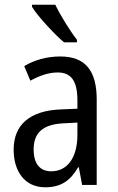

<svg xmlns="http://www.w3.org/2000/svg" viewBox="-20 -786 500 816"><path d="M215 -766H116V-757C141 -716 211 -641 252 -606H307V-617C278 -654 237 -720 215 -766ZM236 -546C179 -546 126 -531 83 -505L109 -443C149 -465 187 -478 225 -478C282 -478 309 -443 309 -359V-324L239 -321C107 -316 38 -256 38 -150C38 -58 85 10 172 10C239 10 279 -18 312 -75H315L329 0H391V-363C391 -483 345 -546 236 -546ZM252 -262 309 -265V-213C309 -113 264 -58 198 -58C152 -58 123 -87 123 -151C123 -220 160 -258 252 -262Z"/></svg>

Font: Noto Sans Malayalam Condensed
Style: Regular
Weight: 400
Width: 3
Designer: Jelle Bosma - Monotype Design Team
Foundry: Monotype Imaging Inc.
Version: Version 2.104